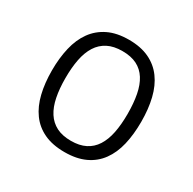

<svg xmlns="http://www.w3.org/2000/svg" viewBox="-126 -657 808 803"><g transform="rotate(30 278.5 -256.0)"><path d="M494.1 -254.9Q494.1 -193.8 482.4 -144.3Q470.7 -94.7 444.8 -59.1Q418.9 -23.4 377.9 -4.2Q336.9 15.1 278.8 15.1Q220.7 15.1 179.7 -4.2Q138.7 -23.4 112.8 -59.1Q86.9 -94.7 75 -144.3Q63 -193.8 63 -254.9Q63 -314.5 74.7 -364.5Q86.4 -414.6 112.3 -450.7Q138.2 -486.8 179.2 -506.8Q220.2 -526.9 278.8 -526.9Q335.9 -526.9 376.7 -507.6Q417.5 -488.3 443.6 -452.6Q469.7 -417 481.9 -366.9Q494.1 -316.9 494.1 -254.9ZM428.2 -254.9Q428.2 -306.6 420.4 -347.2Q412.6 -387.7 395 -415.5Q377.4 -443.4 348.9 -457.8Q320.3 -472.2 278.8 -472.2Q236.8 -472.2 208 -457.3Q179.2 -442.4 161.4 -414.3Q143.6 -386.2 135.7 -345.9Q127.9 -305.7 127.9 -254.9Q127.9 -204.1 136 -164.1Q144 -124 161.9 -96.2Q179.7 -68.4 208.5 -53.7Q237.3 -39.1 278.8 -39.1Q319.3 -39.1 347.9 -53.5Q376.5 -67.9 394.3 -95.7Q412.1 -123.5 420.2 -163.6Q428.2 -203.6 428.2 -254.9Z"/></g></svg>

Font: Clear Sans Light
Style: Regular
Weight: 300
Foundry: Intel Corporation
Version: Version 1.00